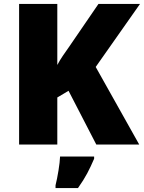

<svg xmlns="http://www.w3.org/2000/svg" viewBox="-20 -734 731 975"><path d="M687 0H469L328 -273L271 -239V0H77V-714H271V-404Q283 -427 299 -450.5Q315 -474 330 -495L480 -714H691L466 -394ZM458 72Q441 112 423 146Q405 180 376 221H262V207Q270 175 277 132Q284 89 285 61H458Z"/></svg>

Font: Noto Sans Arabic Blk
Style: Regular
Weight: 900
Designer: Monotype Design Team, Nadine Chahine, Nizar Qandah and Khaled Hosny
Foundry: Monotype Imaging Inc.
Version: Version 2.012; ttfautohint (v1.8.4.7-5d5b)